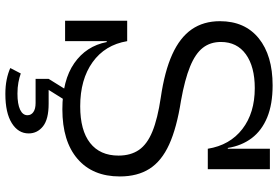

<svg xmlns="http://www.w3.org/2000/svg" viewBox="-178 -624 1021 705"><g transform="rotate(90 332.5 -271.5)"><path d="M381.3 10Q274.9 10 212 -33.7Q149.2 -77.4 134.4 -152.9H117L131.1 -228Q144.8 -146.4 208.4 -100.9Q271.9 -55.5 370.5 -55.5Q458.6 -55.5 504.9 -91.8Q551.3 -128.1 551.3 -196.1Q551.3 -241 530.4 -271.3Q509.6 -301.5 462.8 -320.6Q416 -339.8 337.9 -351.4Q241.7 -365.4 179.8 -393.5Q117.8 -421.6 87.8 -464.9Q57.8 -508.3 57.8 -568.5Q57.8 -660.1 120.7 -711.1Q183.6 -762 293.5 -762Q362.6 -762 410.9 -742.2Q459.2 -722.3 487.1 -685.5Q515 -648.6 523.3 -597.5H540.6L526.2 -524Q513 -605.2 453.8 -650.9Q394.7 -696.5 303.6 -696.5Q225 -696.5 179.5 -663.9Q134.1 -631.2 134.1 -572.1Q134.1 -533.3 155.5 -505.8Q177 -478.2 224.5 -458.9Q271.9 -439.5 349.7 -425.6Q449.5 -410 510.6 -382.1Q571.7 -354.2 599.8 -309.9Q627.9 -265.7 627.9 -201Q627.9 -101.1 563.3 -45.6Q498.8 10 381.3 10ZM56.1 0V-228H131.1V0ZM526.2 -524V-752H601.2V-524ZM249.8 162.7Q263.6 167.8 282.6 171.4Q301.5 174.9 323.7 174.9Q361.9 174.9 382.5 165.3Q403.1 155.6 403.1 138.1Q403.1 124.6 391.4 116.4Q379.8 108.3 358.1 108.3H269.6V60.4H361.1Q417.8 60.4 443.8 81.1Q469.9 101.9 469.9 133.8Q469.9 172.1 432.1 195.7Q394.4 219.3 325 219.3Q296.3 219.3 272.5 214.5Q248.7 209.7 229.8 201.2ZM314.4 -11.7H355.2L310.1 60.4H269.6Z"/></g></svg>

Font: Hepta Slab ExtraLight
Style: Regular
Weight: 200
Designer: Michael LaGattuta
Foundry: Michael LaGattuta
Version: Version 1.100